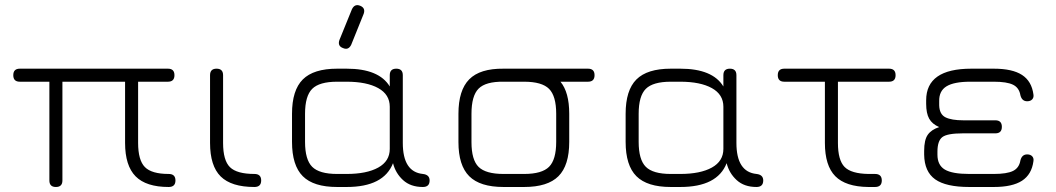

<svg xmlns="http://www.w3.org/2000/svg" viewBox="-20 -746 4213 766"><path d="M59 -472H650Q676 -472 676 -446Q676 -420 650 -420H531V-176Q531 -107 558 -79.5Q585 -52 653 -52Q680 -52 680 -26Q680 0 653 0Q563 0 521 -42.5Q479 -85 479 -176V-420H229V-26Q229 0 203 0Q177 0 177 -26V-420H59Q33 -420 33 -446Q33 -472 59 -472Z M995 0Q903 0 860.5 -42Q818 -84 818 -176V-446Q818 -472 844 -472Q870 -472 870 -446V-176Q870 -106 897.5 -79Q925 -52 995 -52Q1022 -52 1022 -26Q1022 0 995 0Z M1349 -554Q1326 -562 1334 -586L1384 -709Q1395 -732 1417 -723Q1439 -714 1431 -691L1381 -567Q1370 -545 1349 -554ZM1145 -180V-292Q1145 -386 1188 -429Q1231 -472 1325 -472H1363Q1492 -472 1535 -401V-446Q1535 -472 1561 -472Q1587 -472 1587 -446V-176Q1587 -60 1667 -52Q1694 -49 1694 -26Q1694 0 1667 0Q1618 0 1588 -27.5Q1558 -55 1548 -95Q1511 0 1363 0H1325Q1231 0 1188 -43Q1145 -86 1145 -180ZM1197 -180Q1197 -109 1225.5 -80.5Q1254 -52 1325 -52H1363Q1443 -52 1489 -77.5Q1535 -103 1535 -152V-320Q1535 -369 1489 -394.5Q1443 -420 1363 -420H1325Q1254 -420 1225.5 -391.5Q1197 -363 1197 -292Z M1989 0Q1895 0 1852 -43Q1809 -86 1809 -179V-292Q1809 -386 1852 -429.5Q1895 -473 1989 -472H2326Q2352 -472 2352 -446Q2352 -420 2326 -420H2216Q2251 -378 2251 -292V-180Q2251 -86 2208 -43Q2165 0 2071 0ZM1861 -179Q1861 -108 1889.5 -80Q1918 -52 1989 -52H2071Q2142 -52 2170.5 -80.5Q2199 -109 2199 -180V-292Q2199 -363 2170.5 -391.5Q2142 -420 2071 -420H1989Q1918 -421 1889.5 -392.5Q1861 -364 1861 -292Z M2476 -180V-292Q2476 -386 2519 -429Q2562 -472 2656 -472H2694Q2823 -472 2866 -401V-446Q2866 -472 2892 -472Q2918 -472 2918 -446V-176Q2918 -60 2998 -52Q3025 -49 3025 -26Q3025 0 2998 0Q2949 0 2919 -27.5Q2889 -55 2879 -95Q2842 0 2694 0H2656Q2562 0 2519 -43Q2476 -86 2476 -180ZM2528 -180Q2528 -109 2556.5 -80.5Q2585 -52 2656 -52H2694Q2774 -52 2820 -77.5Q2866 -103 2866 -152V-320Q2866 -369 2820 -394.5Q2774 -420 2694 -420H2656Q2585 -420 2556.5 -391.5Q2528 -363 2528 -292Z M3471 0H3444Q3354 -1 3312.5 -43Q3271 -85 3271 -176V-420H3109Q3083 -420 3083 -446Q3083 -472 3109 -472H3527Q3553 -472 3553 -446Q3553 -420 3527 -420H3323V-176Q3323 -107 3349.5 -80Q3376 -53 3445 -52H3471Q3498 -52 3498 -26Q3498 0 3471 0Z M3667 -129V-144Q3667 -188 3681.5 -208.5Q3696 -229 3727 -239Q3699 -251 3687 -272.5Q3675 -294 3675 -332V-346Q3675 -472 3855 -472H3945Q4019 -472 4057.5 -447Q4096 -422 4103 -369Q4105 -357 4098 -349.5Q4091 -342 4078 -342Q4057 -342 4051 -366Q4046 -396 4021.5 -408Q3997 -420 3945 -420H3851Q3786 -420 3756 -401.5Q3726 -383 3727 -342V-326Q3728 -290 3752 -278Q3776 -266 3823 -266H3951Q3977 -266 3977 -240Q3977 -214 3951 -214H3821Q3759 -214 3739.5 -199Q3720 -184 3720 -141V-129Q3720 -87 3749.5 -69.5Q3779 -52 3847 -52H3945Q3997 -52 4021.5 -64Q4046 -76 4051 -106Q4057 -130 4078 -130Q4091 -130 4098 -122.5Q4105 -115 4103 -103Q4096 -50 4057.5 -25Q4019 0 3945 0H3847Q3754 0 3711 -30.5Q3668 -61 3667 -129Z"/></svg>

Font: Jura
Style: Regular
Weight: 400
Designer: Daniel Johnson, Alexei Vanyashin
Foundry: Daniel Johnson
Version: Version 5.103